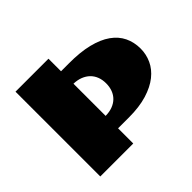

<svg xmlns="http://www.w3.org/2000/svg" viewBox="-162 -944 1162 1162"><g transform="rotate(-45 418.5 -363.0)"><path d="M92.8 -725.6H375V-618.2H441.9Q538.6 -618.7 608.6 -601.3Q678.7 -584 724.1 -551.8Q769.5 -519.5 791.3 -474.4Q813 -429.2 813 -374Q813 -325.7 792.7 -281.5Q772.5 -237.3 730.2 -203.6Q688 -169.9 622.8 -149.9Q557.6 -129.9 467.8 -129.9H375V0H92.8ZM375 -236.3Q408.7 -236.8 435.1 -246.8Q461.4 -256.8 479.5 -274.7Q497.6 -292.5 507.1 -317.6Q516.6 -342.8 516.6 -374Q516.6 -404.8 506.8 -429.7Q497.1 -454.6 478.8 -472.4Q460.4 -490.2 434.3 -500.5Q408.2 -510.7 375 -511.7Z"/></g></svg>

Font: Poller One
Style: Regular
Weight: 400
Designer: Yvonne Schttler
Foundry: Yvonne Schttler
Version: Version 1.002